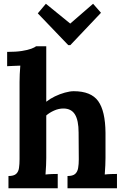

<svg xmlns="http://www.w3.org/2000/svg" viewBox="-20 -1001 661 1021"><path d="M339 -65Q367 -65 379.5 -76Q392 -87 395.5 -107.5Q399 -128 399 -154L398 -296Q398 -361 378.5 -392.5Q359 -424 317 -424Q292 -424 267.5 -413Q243 -402 226 -387V-161Q226 -147 225 -121.5Q224 -96 222 -73Q239 -75 258 -75.5Q277 -76 287 -76V0H25V-65Q53 -65 65.5 -76Q78 -87 81 -107.5Q84 -128 84 -154V-565Q84 -583 85 -606.5Q86 -630 88 -652Q72 -651 50.5 -650.5Q29 -650 18 -649V-725Q65 -725 96.5 -730Q128 -735 146.5 -742Q165 -749 172 -755H226V-460Q246 -476 272 -488.5Q298 -501 325 -508.5Q352 -516 372 -516Q464 -516 502 -463.5Q540 -411 541 -295V-161Q541 -147 540 -121.5Q539 -96 537 -73Q553 -75 572 -75.5Q591 -76 602 -76V0H339ZM343 -761 181 -930 224 -981 353 -876H354L475 -981L517 -933L354 -761Z"/></svg>

Font: Lora
Style: Weight 700
Weight: 700
Designer: Olga Karpushina, Alexei Vanyashin (Cyrillic)
Foundry: Cyreal
Version: Version 3.001